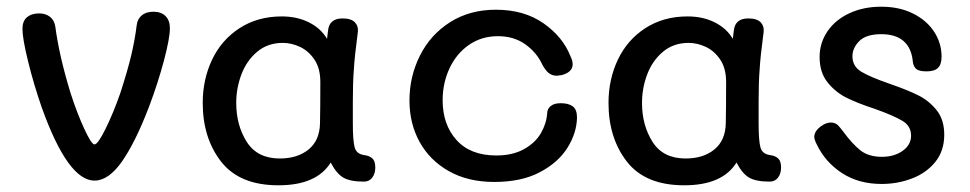

<svg xmlns="http://www.w3.org/2000/svg" viewBox="-20 -543 2896 573"><path d="M105 -221Q81 -290 64 -359Q47 -428 47 -457Q47 -480 60.5 -491.5Q74 -503 97 -503Q116 -503 129 -493Q142 -483 145 -464Q157 -374 191 -264Q210 -205 231.5 -158.5Q253 -112 262 -112Q272 -112 295 -158.5Q318 -205 339 -265Q362 -336 372.5 -381.5Q383 -427 388 -468Q390 -486 403 -497Q416 -508 438 -508Q461 -508 474 -495Q487 -482 487 -459Q487 -429 469.5 -363Q452 -297 425 -225Q384 -118 344 -61Q304 -4 262 -4Q183 -4 105 -221Z M1100 -43Q1100 -25 1091 -13Q1082 -1 1066 -1Q1025 -1 1004.5 -13Q984 -25 967 -58Q925 10 811 10Q695 10 640 -60.5Q585 -131 585 -236Q585 -306 613 -365Q641 -424 695 -459Q749 -494 821 -494Q867 -494 902.5 -476Q938 -458 956 -427L959 -452Q963 -488 1002 -488Q1028 -488 1039 -476.5Q1050 -465 1048 -448Q1038 -373 1036 -335Q1033 -299 1033 -241V-175Q1033 -123 1038.5 -103Q1044 -83 1068 -80Q1083 -78 1091.5 -70Q1100 -62 1100 -43ZM936 -298Q936 -339 918.5 -365Q901 -391 875.5 -403Q850 -415 824 -415Q779 -415 747.5 -388.5Q716 -362 700.5 -321Q685 -280 685 -236Q685 -169 716.5 -119.5Q748 -70 815 -70Q868 -70 901 -97Q934 -124 935 -175Q936 -220 936 -298Z M1202 -243Q1202 -315 1233.5 -377.5Q1265 -440 1323.5 -477Q1382 -514 1460 -514Q1544 -514 1602 -473.5Q1660 -433 1683 -374Q1689 -362 1689 -351Q1689 -328 1657 -319Q1645 -317 1642 -317Q1627 -317 1617 -325.5Q1607 -334 1598 -351Q1582 -386 1548 -410.5Q1514 -435 1466 -435Q1417 -435 1379.5 -409Q1342 -383 1321.5 -339Q1301 -295 1301 -244Q1301 -171 1342.5 -125Q1384 -79 1461 -79Q1510 -79 1544 -98Q1578 -117 1594.5 -146Q1611 -175 1613 -205Q1613 -218 1623.5 -226.5Q1634 -235 1653 -235Q1677 -235 1689.5 -225.5Q1702 -216 1702 -192Q1701 -146 1673.5 -102Q1646 -58 1591 -29Q1536 0 1455 0Q1377 0 1320 -32Q1263 -64 1232.5 -119Q1202 -174 1202 -243Z M2311 -43Q2311 -25 2302 -13Q2293 -1 2277 -1Q2236 -1 2215.5 -13Q2195 -25 2178 -58Q2136 10 2022 10Q1906 10 1851 -60.5Q1796 -131 1796 -236Q1796 -306 1824 -365Q1852 -424 1906 -459Q1960 -494 2032 -494Q2078 -494 2113.5 -476Q2149 -458 2167 -427L2170 -452Q2174 -488 2213 -488Q2239 -488 2250 -476.5Q2261 -465 2259 -448Q2249 -373 2247 -335Q2244 -299 2244 -241V-175Q2244 -123 2249.5 -103Q2255 -83 2279 -80Q2294 -78 2302.5 -70Q2311 -62 2311 -43ZM2147 -298Q2147 -339 2129.5 -365Q2112 -391 2086.5 -403Q2061 -415 2035 -415Q1990 -415 1958.5 -388.5Q1927 -362 1911.5 -321Q1896 -280 1896 -236Q1896 -169 1927.5 -119.5Q1959 -70 2026 -70Q2079 -70 2112 -97Q2145 -124 2146 -175Q2147 -220 2147 -298Z M2417 -113Q2410 -127 2410 -135Q2411 -152 2429 -165.5Q2447 -179 2465 -177Q2475 -175 2480.5 -169.5Q2486 -164 2496 -151Q2523 -114 2547.5 -94.5Q2572 -75 2612 -75Q2649 -75 2674 -93Q2699 -111 2699 -138Q2699 -167 2673 -182.5Q2647 -198 2591 -218Q2539 -235 2506 -251.5Q2473 -268 2449.5 -297.5Q2426 -327 2426 -373Q2426 -415 2449.5 -449.5Q2473 -484 2515 -503.5Q2557 -523 2610 -523Q2664 -523 2705 -502.5Q2746 -482 2768 -448Q2790 -414 2790 -374Q2790 -351 2779.5 -340.5Q2769 -330 2745 -330Q2721 -330 2713 -338.5Q2705 -347 2704 -361Q2700 -400 2676.5 -420.5Q2653 -441 2610 -441Q2565 -441 2544.5 -420.5Q2524 -400 2524 -375Q2524 -345 2550.5 -329Q2577 -313 2635 -293Q2687 -275 2719.5 -259Q2752 -243 2775 -214.5Q2798 -186 2798 -141Q2798 -93 2771.5 -60Q2745 -27 2702 -10.5Q2659 6 2611 6Q2542 6 2492 -27Q2442 -60 2417 -113Z"/></svg>

Font: Mali Medium
Style: Regular
Weight: 500
Version: Version 1.000; ttfautohint (v1.6)